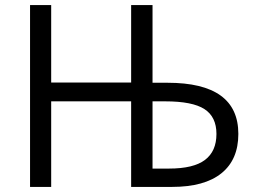

<svg xmlns="http://www.w3.org/2000/svg" viewBox="-20 -734 993 754"><path d="M916 -208Q916 -107 849.5 -53.5Q783 0 656 0H495V-336H181V0H98V-714H181V-410H495V-714H579V-409H638Q916 -409 916 -208ZM579 -72H644Q740 -72 785 -106Q830 -140 830 -208Q830 -275 783 -305.5Q736 -336 629 -336H579Z"/></svg>

Font: Stephens Clock
Style: Regular
Weight: 400
Designer: Peter Wiegel (catfonts.de) with slight modifications by DT1.org
Version: Version 0.9.1